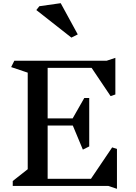

<svg xmlns="http://www.w3.org/2000/svg" viewBox="-20 -1167 854 1205"><path d="M660 0H60V-31L154 -105V-711L50 -746L70 -786H650L704 -804V-574L674 -564L555 -741H279V-424H436L509 -552H540V-248L500 -228L437 -379H279V-45H551L684 -242L714 -232V18ZM428 -931 208 -1104 227 -1128 361 -1147 468 -951Z"/></svg>

Font: Inknut Antiqua
Style: Regular
Weight: 400
Designer: Claus Eggers Sørensen
Foundry: Claus Eggers Sørensen
Version: Version 1.003; ttfautohint (v1.8.2) -l 8 -r 50 -G 200 -x 14 